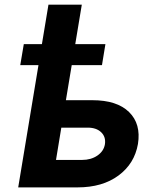

<svg xmlns="http://www.w3.org/2000/svg" viewBox="-20 -812 672 832"><path d="M436.8 -620.7 421.9 -529.8H290.8L265.6 -377.8H380Q486.9 -377.8 539.2 -326.5Q591.6 -275.2 577.8 -188.2Q562.9 -102.6 493.3 -51.3Q423.7 0 316.4 0H58.9L146.7 -529.8H67.8L83.1 -620.7H161.6L190 -791.9H334.5L306.1 -620.7ZM245.7 -258.9 222.7 -119H335.9Q374.6 -119 402.2 -138Q429.7 -157 434.7 -187.1Q439.3 -218.8 418.5 -238.8Q397.7 -258.9 360.1 -258.9Z"/></svg>

Font: Karasuma Gothic
Style: Bold Italic
Weight: 700
Italic angle: 9.39998°
Designer: Rasmus Andersson / Ryoko Nishizuka
Foundry: Genbu
Version: Version 1.00